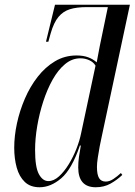

<svg xmlns="http://www.w3.org/2000/svg" viewBox="-20 -780 568 810"><path d="M147 10Q108 10 84.5 -12.5Q61 -35 50.5 -73Q40 -111 40 -157Q40 -206 51.5 -259.5Q63 -313 85 -364Q107 -415 139 -456Q171 -497 212 -521.5Q253 -546 303 -546Q331 -546 351.5 -538.5Q372 -531 388 -517Q391 -534 395 -554.5Q399 -575 401 -586L435 -750H346Q303 -750 274.5 -741Q246 -732 226.5 -708.5Q207 -685 194 -640L184 -604H174L212 -760H528L409 -203Q405 -186 400.5 -162Q396 -138 392.5 -114.5Q389 -91 389 -76Q389 -43 398 -28.5Q407 -14 426 -14Q442 -14 458.5 -25Q475 -36 490 -50L496 -42Q474 -21 446.5 -5.5Q419 10 384 10Q310 10 310 -74Q310 -96 313 -117.5Q316 -139 321 -166H317Q283 -66 238.5 -28Q194 10 147 10ZM184 -16Q207 -16 229 -36Q251 -56 270 -87Q289 -118 302.5 -152.5Q316 -187 322 -217L383 -503Q374 -518 356.5 -526Q339 -534 319 -534Q284 -534 254.5 -509.5Q225 -485 202 -444Q179 -403 162.5 -352Q146 -301 137 -248Q128 -195 128 -147Q128 -75 144 -45.5Q160 -16 184 -16Z"/></svg>

Font: Noto Serif Display Condensed
Style: Italic
Weight: 400
Width: 3
Italic angle: -12°
Designer: Monotype Design Team
Foundry: Monotype Imaging Inc.
Version: Version 2.009